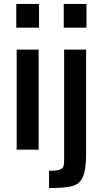

<svg xmlns="http://www.w3.org/2000/svg" viewBox="-20 -763 524 979"><path d="M63 -622V-743H179V-622ZM65 0V-510H177V0ZM305 -622V-743H421V-622ZM307 55V-510H419V22Q419 102 403 138.5Q387 175 349.5 185.5Q312 196 230 196V108Q266 108 282 103Q298 98 302.5 87.5Q307 77 307 55Z"/></svg>

Font: Saira Semi Condensed Medium
Style: Regular
Weight: 500
Width: 4
Designer: Hector Gatti with collaboration of the Omnibus-Type team
Foundry: Omnibus-Type
Version: Version 1.001; ttfautohint (v1.8)